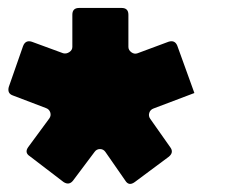

<svg xmlns="http://www.w3.org/2000/svg" viewBox="-20 -769 609 483"><path d="M358 -470 408 -399Q418 -386 405 -375L319 -311Q304 -300 295 -315L245 -387Q240 -394 231.5 -394Q223 -394 218 -387L164 -315Q154 -302 140 -311L55 -376Q41 -385 51 -399L104 -471Q109 -478 106.5 -486Q104 -494 96 -497L12 -529Q-2 -534 2 -550L38 -653Q44 -669 60 -664L139 -635Q147 -633 154.5 -638Q162 -643 162 -651V-732Q162 -749 179 -749H286Q303 -749 303 -732V-651Q303 -643 310.5 -637.5Q318 -632 326 -635L404 -664Q420 -669 426 -654L469 -535L366 -496Q358 -493 355.5 -485Q353 -477 358 -470Z"/></svg>

Font: Punc
Style: Bold
Weight: 400
Designer: The Kinetic
Foundry: The Kinetic
Version: Version 1.000;PS 001.001;hotconv 1.0.56